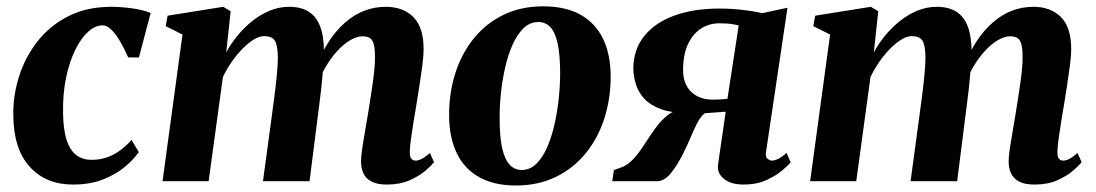

<svg xmlns="http://www.w3.org/2000/svg" viewBox="-20 -572 3460 606"><path d="M210.5 10.5Q124.5 10.5 73.5 -46Q22.5 -102.5 22 -209Q21 -270.5 40.2 -331Q59.5 -391.5 98 -441Q136.5 -490.5 195 -520.5Q253.5 -550.5 331.5 -550.5Q361 -550.5 396.2 -545.8Q431.5 -541 455.5 -531L418.5 -390.5L384.5 -391Q372.5 -418.5 359.2 -441.2Q346 -464 331.8 -478Q317.5 -492 304 -492Q281 -492 258.5 -472Q236 -452 217.8 -415.2Q199.5 -378.5 188.8 -328Q178 -277.5 179 -216.5Q179.5 -163.5 190.2 -130.5Q201 -97.5 220.8 -82.5Q240.5 -67.5 269 -67.5Q297.5 -67.5 320.8 -76.5Q344 -85.5 362.5 -99.8Q381 -114 395 -130.5L418 -92Q403.5 -70.5 375.5 -46.5Q347.5 -22.5 306.2 -6Q265 10.5 210.5 10.5Z M708 -536.5 694 -406.5Q708.5 -434 729.8 -459.8Q751 -485.5 776.8 -506Q802.5 -526.5 831.8 -538.5Q861 -550.5 892.5 -550.5Q930 -550.5 954.2 -535.2Q978.5 -520 990.5 -488.5Q1002.5 -457 1002.5 -408.5Q1002.5 -401 1001.8 -391.2Q1001 -381.5 1000 -370.8Q999 -360 997.5 -350L979 -362Q995 -406 1017.8 -440.8Q1040.5 -475.5 1068.5 -500.2Q1096.5 -525 1129 -537.8Q1161.5 -550.5 1197.5 -550.5Q1252.5 -550.5 1284.8 -518Q1317 -485.5 1317 -417Q1317 -397 1313.2 -367.5Q1309.5 -338 1304.5 -305.8Q1299.5 -273.5 1295 -246Q1290.5 -220.5 1286 -192.2Q1281.5 -164 1277.8 -138Q1274 -112 1273.5 -94Q1273 -76.5 1278.5 -70.8Q1284 -65 1291.5 -65Q1300 -65 1310.5 -70.2Q1321 -75.5 1337 -89L1350 -60Q1342 -50 1323 -33.5Q1304 -17 1273.5 -3.2Q1243 10.5 1201 10.5Q1170 10.5 1152 0.8Q1134 -9 1126.8 -25.5Q1119.5 -42 1119.5 -62Q1119.5 -76.5 1123.2 -102.8Q1127 -129 1132.5 -159.8Q1138 -190.5 1142.5 -218.5Q1147 -247.5 1152 -279.5Q1157 -311.5 1160.5 -341.5Q1164 -371.5 1163.5 -395Q1163.5 -431 1154.8 -444.2Q1146 -457.5 1125 -457.5Q1106.5 -457.5 1085.5 -445.2Q1064.5 -433 1044 -410.5Q1023.5 -388 1006.2 -358Q989 -328 978 -292.5L1000.5 -378.5Q1000 -357 998 -334.5Q996 -312 993.5 -289.2Q991 -266.5 988 -244L957 0H810L839.5 -218Q843.5 -247.5 847.5 -279.2Q851.5 -311 854.2 -340.8Q857 -370.5 857 -393Q856 -432 846.5 -445Q837 -458 814 -458Q798.5 -458 781 -447.2Q763.5 -436.5 745.5 -418.2Q727.5 -400 711.5 -377Q695.5 -354 683.5 -329L638.5 0H493L556 -463L503 -489.5L509 -522.5L684.5 -550.5Z M1694 -552Q1764.5 -552 1811.5 -526Q1858.5 -500 1882.8 -450.8Q1907 -401.5 1907.5 -331.5Q1907.5 -261.5 1887.8 -199.2Q1868 -137 1829.5 -89.2Q1791 -41.5 1735.2 -14Q1679.5 13.5 1608 13.5Q1539.5 13.5 1492.5 -12.8Q1445.5 -39 1421.8 -88.2Q1398 -137.5 1397.5 -206.5Q1397 -277.5 1416.8 -340Q1436.5 -402.5 1475 -450.2Q1513.5 -498 1568.8 -525Q1624 -552 1694 -552ZM1679 -502.5Q1652.5 -502.5 1632.2 -482.8Q1612 -463 1597.5 -430.2Q1583 -397.5 1574 -357.2Q1565 -317 1560.8 -275Q1556.5 -233 1557 -195.5Q1557 -139.5 1565 -104.2Q1573 -69 1588.5 -52.2Q1604 -35.5 1626.5 -35.5Q1653 -35.5 1673 -55.2Q1693 -75 1707.2 -107.8Q1721.5 -140.5 1730.5 -181Q1739.5 -221.5 1743.8 -263.8Q1748 -306 1748 -344Q1747.5 -401 1739.8 -435.8Q1732 -470.5 1717 -486.5Q1702 -502.5 1679 -502.5Z M2462.5 -89.5 2475.5 -60Q2468.5 -50.5 2448.5 -33.8Q2428.5 -17 2398 -3.2Q2367.5 10.5 2327.5 10.5Q2287.5 10.5 2265.5 -7Q2243.5 -24.5 2246 -50.5L2270.5 -219.5Q2262 -218.5 2249.8 -217.8Q2237.5 -217 2225.2 -216.2Q2213 -215.5 2204 -214.5Q2191 -203.5 2180.8 -183.8Q2170.5 -164 2160.2 -139.5Q2150 -115 2137 -89Q2118.5 -51.5 2097.8 -25.8Q2077 0 2053.5 0H1912.5L1917.5 -35L1936.5 -42Q1959.5 -49 1978 -69Q1996.5 -89 2013.2 -115.2Q2030 -141.5 2047.8 -166.2Q2065.5 -191 2086.8 -208Q2108 -225 2136.5 -226.5L2152 -215Q2101.5 -215 2067.8 -227Q2034 -239 2014.8 -259.2Q1995.5 -279.5 1987.5 -304.5Q1979.5 -329.5 1979 -354.5Q1979 -415 2012.8 -457.5Q2046.5 -500 2107.5 -522.5Q2168.5 -545 2250.5 -545Q2268.5 -545 2290.2 -543.8Q2312 -542.5 2336.5 -539.2Q2361 -536 2386 -530.5L2465.5 -547.5L2397.5 -90.5Q2395.5 -75.5 2403.2 -70.2Q2411 -65 2416.5 -65Q2425 -65 2437.2 -71.2Q2449.5 -77.5 2462.5 -89.5ZM2276 -260 2311.5 -491.5Q2306 -493.5 2295.2 -495.2Q2284.5 -497 2272.5 -497.8Q2260.5 -498.5 2250.5 -498.5Q2218.5 -498.5 2192.5 -481.8Q2166.5 -465 2151.2 -432.2Q2136 -399.5 2136 -350.5Q2136 -306.5 2161.8 -282Q2187.5 -257.5 2230 -257.5Q2236 -257.5 2245 -257.8Q2254 -258 2262.8 -258.8Q2271.5 -259.5 2276 -260Z M2752 -536.5 2738 -406.5Q2752.5 -434 2773.8 -459.8Q2795 -485.5 2820.8 -506Q2846.5 -526.5 2875.8 -538.5Q2905 -550.5 2936.5 -550.5Q2974 -550.5 2998.2 -535.2Q3022.5 -520 3034.5 -488.5Q3046.5 -457 3046.5 -408.5Q3046.5 -401 3045.8 -391.2Q3045 -381.5 3044 -370.8Q3043 -360 3041.5 -350L3023 -362Q3039 -406 3061.8 -440.8Q3084.5 -475.5 3112.5 -500.2Q3140.5 -525 3173 -537.8Q3205.5 -550.5 3241.5 -550.5Q3296.5 -550.5 3328.8 -518Q3361 -485.5 3361 -417Q3361 -397 3357.2 -367.5Q3353.5 -338 3348.5 -305.8Q3343.5 -273.5 3339 -246Q3334.5 -220.5 3330 -192.2Q3325.5 -164 3321.8 -138Q3318 -112 3317.5 -94Q3317 -76.5 3322.5 -70.8Q3328 -65 3335.5 -65Q3344 -65 3354.5 -70.2Q3365 -75.5 3381 -89L3394 -60Q3386 -50 3367 -33.5Q3348 -17 3317.5 -3.2Q3287 10.5 3245 10.5Q3214 10.5 3196 0.8Q3178 -9 3170.8 -25.5Q3163.5 -42 3163.5 -62Q3163.5 -76.5 3167.2 -102.8Q3171 -129 3176.5 -159.8Q3182 -190.5 3186.5 -218.5Q3191 -247.5 3196 -279.5Q3201 -311.5 3204.5 -341.5Q3208 -371.5 3207.5 -395Q3207.5 -431 3198.8 -444.2Q3190 -457.5 3169 -457.5Q3150.5 -457.5 3129.5 -445.2Q3108.5 -433 3088 -410.5Q3067.5 -388 3050.2 -358Q3033 -328 3022 -292.5L3044.5 -378.5Q3044 -357 3042 -334.5Q3040 -312 3037.5 -289.2Q3035 -266.5 3032 -244L3001 0H2854L2883.5 -218Q2887.5 -247.5 2891.5 -279.2Q2895.5 -311 2898.2 -340.8Q2901 -370.5 2901 -393Q2900 -432 2890.5 -445Q2881 -458 2858 -458Q2842.5 -458 2825 -447.2Q2807.5 -436.5 2789.5 -418.2Q2771.5 -400 2755.5 -377Q2739.5 -354 2727.5 -329L2682.5 0H2537L2600 -463L2547 -489.5L2553 -522.5L2728.5 -550.5Z"/></svg>

Font: Merriweather 60pt ExtraBold
Style: Italic
Weight: 800
Italic angle: -7.8°
Version: Version 2.101